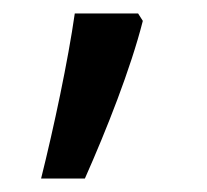

<svg xmlns="http://www.w3.org/2000/svg" viewBox="-20 -136 308 285"><path d="M192 -105 185 -116H91C81 -46 60 53 41 129H106C138 57 174 -34 192 -105Z"/></svg>

Font: Noto Sans Mahajani
Style: Regular
Weight: 400
Designer: Monotype Design Team
Foundry: Monotype Imaging Inc.
Version: Version 2.003